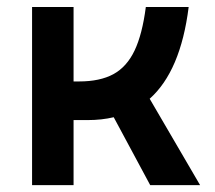

<svg xmlns="http://www.w3.org/2000/svg" viewBox="-20 -538 626 558"><path d="M73.2 0V-517.6H193.8V-301.3H210Q270.5 -301.3 309.6 -322.5Q348.6 -343.8 371.1 -391.1Q393.6 -438.5 403.8 -517.6H528.3Q504.9 -331.1 415 -251L561.5 0H416.5L310.5 -197.3Q275.4 -189 234.4 -189H193.8V0Z"/></svg>

Font: Cascadia Mono PL SemiBold
Style: Regular
Weight: 600
Monospace: yes
Designer: Aaron Bell
Foundry: Saja Typeworks
Version: Version 2404.023; ttfautohint (v1.8.4)